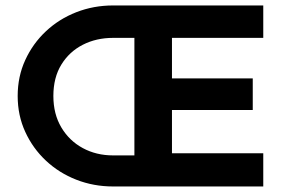

<svg xmlns="http://www.w3.org/2000/svg" viewBox="-20 -674 1040 694"><path d="M388.7 0Q318.4 0 255.9 -24.4Q193.4 -48.8 146 -93.3Q98.6 -137.7 71.3 -197.3Q43.9 -256.8 43.9 -327.1Q43.9 -397.5 71.3 -457Q98.6 -516.6 146 -561Q193.4 -605.5 255.9 -629.9Q318.4 -654.3 388.7 -654.3H479.5V-537.1H388.7Q328.1 -537.1 279.3 -512.2Q230.5 -487.3 201.7 -440.4Q172.9 -393.6 172.9 -327.1Q172.9 -261.7 201.7 -213.4Q230.5 -165 279.3 -138.7Q328.1 -112.3 388.7 -112.3H479.5V0ZM465.8 0V-654.3H931.6V-537.1H601.6V-120.1H931.6V0ZM544.9 -276.4V-390.6H893.6V-276.4Z"/></svg>

Font: Sen
Style: Bold
Weight: 700
Designer: Kosal Sen, Philatype
Foundry: Philatype
Version: Version 2.000;gftools[0.9.31]